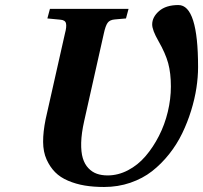

<svg xmlns="http://www.w3.org/2000/svg" viewBox="-20 -727 806 762"><path d="M168 -653.8 178.2 -691.9H490.2L480 -653.8L436 -649.9Q415.5 -648.4 407 -636.2Q398.4 -624 392.1 -594.2L314 -246.1Q303.2 -198.2 302.2 -160.9Q301.3 -123.5 308.6 -99.4Q315.9 -75.2 330.8 -59.6Q345.7 -43.9 364.5 -37.4Q383.3 -30.8 407.2 -30.8Q448.7 -30.8 488 -51.3Q527.3 -71.8 557.6 -107.2Q587.9 -142.6 610.8 -187.5Q633.8 -232.4 646 -283.4Q658.2 -334.5 658.2 -383.8Q658.2 -436.5 647.5 -476.1Q636.7 -515.6 608.9 -564Q584 -607.4 584 -629.9Q584 -659.2 611.3 -683.1Q638.7 -707 688 -707Q766.1 -707 766.1 -460.9Q766.1 -421.4 759.5 -377.9Q752.9 -334.5 738.5 -287.8Q724.1 -241.2 703.1 -197.8Q682.1 -154.3 651.4 -115.5Q620.6 -76.7 583.5 -47.6Q546.4 -18.6 497.3 -1.7Q448.2 15.1 393.1 15.1Q351.1 15.1 316.2 9.3Q281.2 3.4 250.2 -9.8Q219.2 -22.9 198.7 -43.7Q178.2 -64.5 164.8 -94.2Q151.4 -124 151.1 -163.8Q150.9 -203.6 161.1 -253.9L237.8 -594.2Q245.1 -621.1 241.9 -634.3Q238.8 -647.5 219.2 -648.9Z"/></svg>

Font: Linguistics Pro
Style: Bold Italic
Weight: 700
Italic angle: -12°
Designer: Stefan Peev, Context Ltd
Foundry: Stefan Peev, Context Ltd
Version: Version 001.000